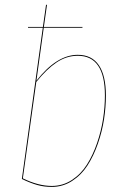

<svg xmlns="http://www.w3.org/2000/svg" viewBox="-20 -750 505 780"><path d="M295.9 -527.3Q353 -527.3 381.6 -485.1Q410.2 -442.9 410.2 -362.3Q410.2 -314.9 402.6 -265.6Q395 -216.3 377.7 -166.5Q360.4 -116.7 335.4 -77.9Q310.5 -39.1 272.9 -14.9Q235.4 9.3 190.4 9.3Q158.7 9.3 131.1 1.5Q103.5 -6.3 68.8 -22.9L153.8 -637.2H93.8V-640.6H154.3L167 -730.5H170.9L158.2 -640.6H315.4L314.5 -637.2H157.7L127.9 -421.9Q210.4 -527.3 295.9 -527.3ZM190.4 5.4Q234.9 5.4 271.7 -18.6Q308.6 -42.5 333 -81.1Q357.4 -119.6 374.3 -168.7Q391.1 -217.8 398.7 -266.8Q406.2 -315.9 406.2 -362.3Q406.2 -523.4 295.9 -523.4Q250 -523.4 209.7 -496.3Q169.4 -469.2 127.4 -417L72.8 -25.4Q135.7 5.4 190.4 5.4Z"/></svg>

Font: Fira Sans Compressed Four
Style: Italic
Weight: 100
Width: 3
Italic angle: -8°
Designer: Carrois Corporate & Edenspiekermann AG
Foundry: Carrois Corporate GbR & Edenspiekermann AG
Version: Version 4.203;PS 004.203;hotconv 1.0.88;makeotf.lib2.5.64775